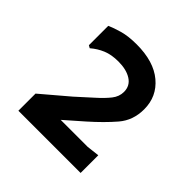

<svg xmlns="http://www.w3.org/2000/svg" viewBox="-105 -905 491 491"><g transform="rotate(45 140.0 -660.0)"><path d="M27 -493V-555L100 -617Q124 -639 142.5 -655.5Q161 -672 172.5 -686.5Q184 -701 184 -718Q184 -740 166 -751.5Q148 -763 119 -763Q94 -763 76 -755.5Q58 -748 43 -735L36 -739V-809Q49 -815 70 -821Q91 -827 121 -827Q183 -827 217.5 -798Q252 -769 252 -723Q252 -683 228 -655Q204 -627 169 -596L120 -553H218L252 -557V-493Z"/></g></svg>

Font: AR One Sans Medium
Style: Regular
Weight: 500
Designer: Niteesh Yadav
Foundry: Niteesh Yadav
Version: Version 1.001;gftools[0.9.33]